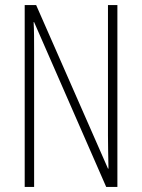

<svg xmlns="http://www.w3.org/2000/svg" viewBox="-20 -734 557 754"><path d="M441 0V-714H404V-202C404 -172 405 -120 406 -72H404L122 -714H77V0H114V-526C114 -579 114 -615 112 -647H114L397 0Z"/></svg>

Font: Noto Sans Kannada ExtraCondensed ExtraLight
Style: Regular
Weight: 200
Width: 2
Designer: Jelle Bosma - Monotype Design Team
Foundry: Monotype Imaging Inc.
Version: Version 2.005